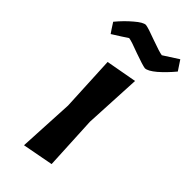

<svg xmlns="http://www.w3.org/2000/svg" viewBox="-271 -746 788 788"><g transform="rotate(45 123.0 -351.5)"><path d="M192.4 -508.8Q189.5 -446.3 179.7 -259.8Q182.6 -201.2 191.4 -25.4Q157.2 -18.6 56.6 0Q59.6 -60.5 69.3 -243.2Q66.4 -303.7 57.6 -484.4Q91.8 -490.2 192.4 -508.8ZM260.7 -703.1Q267.6 -692.4 289.1 -660.2Q260.7 -626 230.5 -599.6Q200.2 -574.2 183.6 -574.2Q168.9 -576.2 117.2 -594.7Q66.4 -614.3 50.8 -616.2Q29.3 -601.6 -14.6 -574.2Q-22.5 -585 -43 -617.2Q-14.6 -651.4 15.6 -676.8Q45.9 -703.1 61.5 -703.1Q77.1 -701.2 128.9 -681.6Q179.7 -663.1 195.3 -661.1Q216.8 -674.8 260.7 -703.1Z"/></g></svg>

Font: Acme Polish
Style: Regular
Weight: 400
Designer: Juan Pablo del Peral
Version: Version 1.002